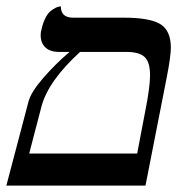

<svg xmlns="http://www.w3.org/2000/svg" viewBox="-34 -579 581 599"><path d="M360.8 -417H215.8Q116.2 -326.2 95.2 -246.1L57.1 -100.1H394L418.9 -231Q434.1 -306.6 434.1 -344.2Q434.1 -385.3 417.2 -401.1Q400.4 -417 360.8 -417ZM419.9 0H-14.2L55.2 -263.2Q63 -292 101.1 -335.9Q139.2 -379.9 183.1 -417H150.9Q122.1 -417 107.4 -431.2Q92.8 -445.3 92.8 -470.2Q92.8 -478.5 96.2 -490.2Q100.6 -509.3 108.2 -523.7Q115.7 -538.1 123.8 -544.4Q131.8 -550.8 139.2 -554.4Q146.5 -558.1 151.4 -558.6L155.8 -559.1Q155.8 -523.9 193.8 -523.9H351.1Q433.6 -523.9 466.3 -503.7Q499 -483.4 499 -430.2Q499 -403.8 486.8 -340.8Z"/></svg>

Font: Common Serif
Style: Bold Italic
Weight: 700
Italic angle: -12°
Designer: Philipp H. Poll, Khaled Hosny
Foundry: Stefan Peev, Context Ltd.
Version: Version 1.026